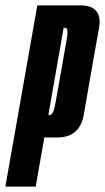

<svg xmlns="http://www.w3.org/2000/svg" viewBox="-61 -695 391 715"><path d="M-41 0 78 -675H238.5Q279.5 -675 297 -654.5Q315.5 -633.5 307.5 -589.5Q292.5 -504.5 279 -429Q266 -353 251 -268Q236 -183 152.5 -183H104L72 0ZM119 -266.5H124Q137.5 -266.5 144.5 -305.8Q151.5 -345 166.5 -429Q181 -512.5 188 -552Q194 -586 185 -590.5Q183.5 -591.5 181.5 -591.5H176Z"/></svg>

Font: Anybody UltraCondensed SemiBold
Style: Italic
Weight: 600
Width: 1
Italic angle: -10°
Designer: Tyler Finck
Foundry: Etcetera Type Company
Version: Version 1.010; ttfautohint (v1.8.3) -l 8 -r 50 -G 200 -x 14 